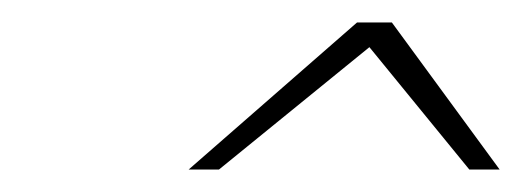

<svg xmlns="http://www.w3.org/2000/svg" viewBox="-20 -682 465 171"><path d="M148 -531 298 -662H329L425 -531H398L309 -640L175 -531Z"/></svg>

Font: Exo Thin ExtraLight
Style: Italic
Weight: 250
Italic angle: -9°
Version: Version 2.000